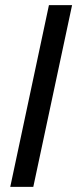

<svg xmlns="http://www.w3.org/2000/svg" viewBox="-20 -729 301 749"><path d="M170.9 -709H261.2L109.9 0H20Z"/></svg>

Font: Rawline Medium
Style: Italic
Weight: 500
Italic angle: -12°
Designer: Matt McInerney, Pablo Impallari, Rodrigo Fuenzalida
Foundry: Matt McInerney, Pablo Impallari, Rodrigo Fuenzalida
Version: Version 4.020;PS 004.020;hotconv 1.0.88;makeotf.lib2.5.64775